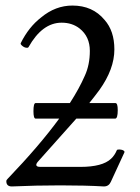

<svg xmlns="http://www.w3.org/2000/svg" viewBox="-20 -671 507 695"><path d="M397.9 -297.9Q406.2 -297.9 406.2 -272.5Q406.2 -241.7 397 -241.7H256.3L119.1 -87.9Q111.3 -79.6 111.3 -74.2Q111.3 -66.9 126 -66.9H271Q350.6 -66.9 381.8 -96.2Q395 -108.4 402.8 -127Q403.3 -129.9 411.1 -129.9Q426.3 -129.4 430.2 -123Q430.7 -122.1 430.7 -121.1Q430.7 -120.1 430.2 -119.1L380.9 -12.2Q373.5 3.9 356 3.9Q290 0 198.2 0Q110.8 0 22.9 3.9Q2.9 3.9 2.9 -15.1Q2.9 -19.5 7.8 -23.9Q122.6 -143.6 194.3 -241.7H108.9Q101.1 -241.7 101.1 -268.6Q101.1 -297.9 108.9 -297.9H232.9Q267.1 -351.1 287.1 -397Q305.2 -436.5 305.2 -486.8Q305.2 -538.6 268.1 -567.9Q241.2 -588.9 203.1 -588.9Q132.8 -588.9 83 -500Q81.1 -498 78.1 -498Q67.9 -498 59.1 -506.3Q54.7 -510.3 54.7 -513.2Q54.7 -514.2 55.2 -515.1Q84 -573.2 128.9 -607.9Q180.7 -650.9 242.2 -650.9Q315.4 -650.9 358.4 -599.1Q394 -559.1 394 -492.2Q394 -420.9 339.8 -345.2Q324.7 -324.7 303.2 -297.9Z"/></svg>

Font: Junicode
Style: Regular
Weight: 400
Designer: Peter S. Baker
Foundry: Briery Creek Software
Version: Version 0.7.2